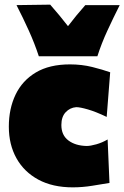

<svg xmlns="http://www.w3.org/2000/svg" viewBox="-20 -794 535 826"><path d="M293 12Q206.5 12 145 -21.2Q83.5 -54.5 50.8 -113.2Q18 -172 18 -249Q18 -326.5 47 -387Q76 -447.5 134.2 -482.2Q192.5 -517 281 -517Q331.5 -517 376.8 -505.8Q422 -494.5 454 -483L439 -291Q392 -313.5 358.2 -323.2Q324.5 -333 308 -333Q281 -331 262.5 -311.2Q244 -291.5 244 -256Q244 -212.5 274.2 -189.8Q304.5 -167 353 -166Q369 -166 394.5 -173.2Q420 -180.5 443 -194L451 -7Q420.5 -2 377.8 5Q335 12 293 12ZM147 -552Q129 -607 104 -662.2Q79 -717.5 51 -772L196 -774Q237 -727.5 272.5 -681.5Q307.5 -727.5 347 -772H495Q467.5 -717.5 442 -662.2Q416.5 -607 399 -552Z"/></svg>

Font: Commissioner Flair Black
Style: Regular
Weight: 900
Designer: Kostas Bartsokas
Foundry: Kostas Bartsokas
Version: Version 1.000; ttfautohint (v1.8.3)